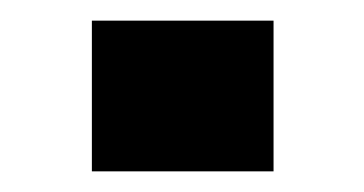

<svg xmlns="http://www.w3.org/2000/svg" viewBox="-20 -393 353 186"><path d="M69 -227V-373H245V-227Z"/></svg>

Font: Saira SemiExpanded
Style: Bold
Weight: 700
Width: 6
Designer: Hector Gatti with collaboration of the Omnibus-Type team
Foundry: Omnibus-Type
Version: Version 1.101